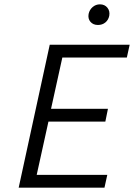

<svg xmlns="http://www.w3.org/2000/svg" viewBox="-20 -864 617 884"><path d="M431 -749Q409 -749 396.5 -763.5Q384 -778 388 -800Q392 -819 406.5 -831.5Q421 -844 440 -844Q462 -844 474.5 -828.5Q487 -813 483 -791Q479 -772 465 -760.5Q451 -749 431 -749ZM564 -599H267L215 -363H477L465 -304H203L149 -59H474L461 0H66L209 -658H577Z"/></svg>

Font: EauTest
Style: Italic
Weight: 400
Italic angle: -12°
Designer: Christian Thalmann (Catharsis Fonts)
Version: Version 0.001;PS 000.001;hotconv 1.0.88;makeotf.lib2.5.64775